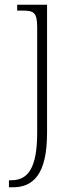

<svg xmlns="http://www.w3.org/2000/svg" viewBox="-20 -556 327 816"><path d="M18 240H34C120 240 180 187 180 8V-536H53V-511H73C123 -511 138 -505 138 -439V8C138 162 97 210 28 210H18Z"/></svg>

Font: Noto Serif Sinhala ExtraLight
Style: Regular
Weight: 200
Designer: Jelle Bosma - Monotype Design Team
Foundry: Monotype Imaging Inc.
Version: Version 2.007